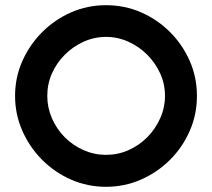

<svg xmlns="http://www.w3.org/2000/svg" viewBox="-20 -710 816 739"><path d="M388 9Q317 9 254 -18.5Q191 -46 142.5 -94.5Q94 -143 66 -206.5Q38 -270 38 -341Q38 -412 66 -475Q94 -538 142.5 -586.5Q191 -635 254 -662.5Q317 -690 388 -690Q460 -690 523 -662.5Q586 -635 634.5 -586.5Q683 -538 710.5 -475Q738 -412 738 -341Q738 -269 710 -205.5Q682 -142 633.5 -94Q585 -46 522 -18.5Q459 9 388 9ZM388 -114Q434 -114 474.5 -132Q515 -150 546.5 -181.5Q578 -213 596.5 -254.5Q615 -296 615 -341Q615 -387 596.5 -427.5Q578 -468 546.5 -499.5Q515 -531 474 -549.5Q433 -568 388 -568Q343 -568 302 -549.5Q261 -531 229.5 -499.5Q198 -468 180 -427.5Q162 -387 162 -341Q162 -296 180 -254.5Q198 -213 229.5 -181.5Q261 -150 302 -132Q343 -114 388 -114Z"/></svg>

Font: Teachers SemiBold
Style: Regular
Weight: 600
Version: Version 1.001